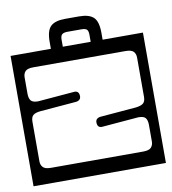

<svg xmlns="http://www.w3.org/2000/svg" viewBox="-94 -676 680 760"><g transform="rotate(-10 246.0 -295.5)"><path d="M350 -532V-504H512V20H-20V-504H142V-532Q142 -577 159.8 -594Q177.5 -611 218 -611H274Q314.5 -611 332.2 -594Q350 -577 350 -532ZM190 -532V-504H302V-532Q302 -548 296 -553.5Q290 -559 274 -559H219Q203.5 -559 196.8 -553.5Q190 -548 190 -532ZM472 -411Q472 -425.5 463.5 -434.8Q455 -444 431 -444H61Q37 -444 28.5 -434.8Q20 -425.5 20 -411V-345Q20 -327 27.2 -317.5Q34.5 -308 56 -308L200 -320Q221.5 -323 223 -302Q224.5 -283 204 -280L59 -268Q38 -266 29 -258.5Q20 -251 20 -232V-73Q20 -59 28.5 -49.5Q37 -40 61 -40H431Q455 -40 463.5 -49.5Q472 -59 472 -73V-140Q472 -158 465 -167.5Q458 -177 436 -177L292 -165Q270.5 -162 269 -183Q267.5 -202 288 -205L433 -217Q454 -219.5 463 -227Q472 -234.5 472 -253Z"/></g></svg>

Font: Honk Rounded
Style: Regular
Weight: 400
Designer: Noopur Datye & Yesha Goshar
Foundry: Ek Type
Version: Version 1.000